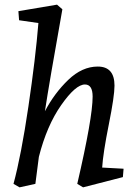

<svg xmlns="http://www.w3.org/2000/svg" viewBox="-20 -790 591 825"><path d="M400 -504Q472 -504 472 -422Q472 -377 447.5 -255Q423 -133 419 -70L511 -65L508 -29L337 15L312 0Q378 -284 378 -375Q378 -427 345 -427Q305 -427 243 -338.5Q181 -250 147 -116Q144 -95 132 0L64 15L38 0Q71 -122 102 -332Q133 -542 145 -691L62 -703L59 -742L225 -770L248 -750Q191 -431 173 -312Q214 -390 273.5 -447Q333 -504 400 -504Z"/></svg>

Font: Andada
Style: Italic
Weight: 400
Italic angle: -8.29999°
Designer: Carolina Giovagnoli
Foundry: Carolina Giovagnoli
Version: Version 1.003